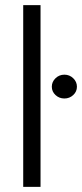

<svg xmlns="http://www.w3.org/2000/svg" viewBox="-20 -727 319 747"><path d="M137.7 0H70.3V-707H137.7ZM181.6 -389.6Q181.6 -408.7 196 -422.6Q210.4 -436.5 230.5 -436.5Q250.5 -436.5 264.9 -422.6Q279.3 -408.7 279.3 -389.6Q279.3 -370.6 264.9 -357.2Q250.5 -343.8 230.5 -343.8Q210.4 -343.8 196 -357.2Q181.6 -370.6 181.6 -389.6Z"/></svg>

Font: Pretendard JP Light
Style: Regular
Weight: 300
Designer: Base glyphs from Inter by Rasmus Andersson; Hangeul glyphs from Noto Sans CJK(Source Han Sans) by Jang Soo-young and Kan
Foundry: Kil Hyung-jin
Version: Version 1.309